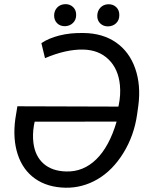

<svg xmlns="http://www.w3.org/2000/svg" viewBox="-20 -876 715 906"><path d="M39.6 0ZM375 -720.2Q464.8 -719.2 527.6 -675.5Q590.3 -631.8 617.9 -553.2Q645.5 -474.6 632.8 -377.9L627 -336.4Q612.8 -235.8 562 -153.8Q511.2 -71.8 440.2 -30.3Q369.1 11.2 288.6 9.8Q203.1 7.8 145.5 -33Q87.9 -73.7 63.7 -147.2Q39.6 -220.7 52.2 -314L62 -374.5L538.6 -373L540 -378.9Q550.3 -427.2 545.9 -474.1Q538.6 -550.3 492.4 -595.5Q446.3 -640.6 372.1 -642.1Q291 -643.6 192.4 -601.6L175.3 -672.4Q208.5 -695.3 260.3 -708.5Q312 -721.7 375 -720.2ZM292.5 -66.9Q373 -64.5 434.3 -124.3Q495.6 -184.1 530.3 -302.2L143.6 -301.8L140.1 -284.7Q132.8 -241.2 137.7 -202.1Q145.5 -139.2 185.5 -103.8Q225.6 -68.4 292.5 -66.9ZM235.4 -803.2Q235.8 -825.7 250 -840.6Q264.2 -855.5 287.6 -856.4Q310.1 -856.9 325 -842.5Q339.8 -828.1 339.4 -805.2Q339.4 -782.7 324.7 -768.1Q310.1 -753.4 287.1 -752.4Q264.2 -752 249.8 -766.1Q235.4 -780.3 235.4 -803.2ZM439 -802.2Q439.5 -824.7 453.6 -839.8Q467.8 -855 490.7 -856Q514.2 -856.4 528.8 -842Q543.5 -827.6 543 -804.2Q543 -781.2 528.3 -766.8Q513.7 -752.4 490.7 -751.5Q468.3 -751 453.4 -765.1Q438.5 -779.3 439 -802.2Z"/></svg>

Font: Roboto
Style: Italic
Weight: 400
Italic angle: -12°
Designer: Google
Version: Version 2.134; 2016; ttfautohint (v1.6)